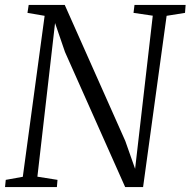

<svg xmlns="http://www.w3.org/2000/svg" viewBox="-22 -763 776 783"><path d="M-1.5 0 1.5 -29.5 71 -42 160 -698.5 90 -710.5 95 -743H242L489 -188L529 -74.5L601 -699L522.5 -710.5L526.5 -743H735L732.5 -710.5L657.5 -698.5L561.5 0H488.5L243 -551L202.5 -669L130.5 -42.5L212.5 -29.5L210 0Z"/></svg>

Font: Merriweather 60pt Light
Style: Italic
Weight: 300
Italic angle: -7.8°
Version: Version 2.101